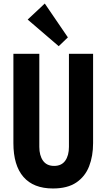

<svg xmlns="http://www.w3.org/2000/svg" viewBox="-20 -1055 604 1089"><path d="M280 14Q170 14 113 -51.5Q56 -117 56 -243V-750H203V-222Q203 -173 224 -143.5Q245 -114 287 -114Q329 -114 350 -143.5Q371 -173 371 -222V-750H508V-243Q508 -170 485.5 -112Q463 -54 413 -20Q363 14 280 14ZM313 -793 137 -944 234 -1035 365 -843Z"/></svg>

Font: Freeman
Style: Regular
Weight: 400
Designer: Vernon Adams, Aoife Mooney, Rodrigo Fuenzalida
Foundry: Rodrigo Fuenzalida
Version: Version 1.000; ttfautohint (v1.8.4.7-5d5b)